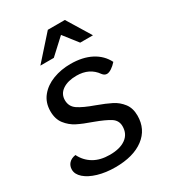

<svg xmlns="http://www.w3.org/2000/svg" viewBox="-194 -868 875 977"><g transform="rotate(-30 243.0 -379.0)"><path d="M-6 -90Q-6 -112 7.5 -127Q21 -142 47 -146Q67 -105 105.5 -82Q144 -59 200 -59Q260 -59 294 -83.5Q328 -108 328 -153Q328 -187 299.5 -205.5Q271 -224 211 -246Q159 -264 126.5 -280.5Q94 -297 71 -326.5Q48 -356 48 -402Q48 -453 77 -488.5Q106 -524 153.5 -542Q201 -560 256 -560Q327 -560 377 -534Q427 -508 451 -460Q436 -443 420.5 -433Q405 -423 393 -423Q379 -423 368 -437Q329 -493 253 -493Q202 -493 171 -472Q140 -451 140 -414Q140 -377 170 -356.5Q200 -336 262 -314Q314 -295 345.5 -279Q377 -263 399 -234.5Q421 -206 421 -162Q421 -82 360 -36Q299 10 193 10Q137 10 91.5 -3.5Q46 -17 20 -40Q-6 -63 -6 -90ZM244 -768H344L429 -629H354L289 -712L199 -629H120Z"/></g></svg>

Font: Krub Medium
Style: Italic
Weight: 500
Italic angle: -8°
Designer: Ekaluck Peanpanawate
Foundry: Cadson Demak Co.,Ltd.
Version: Version 1.000; ttfautohint (v1.6)